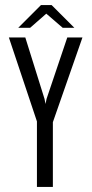

<svg xmlns="http://www.w3.org/2000/svg" viewBox="-20 -739 362 759"><path d="M126 0V-259L15 -591H80L156 -348L160 -328L164 -348L246 -591H306L189 -256V0ZM52 -629 142 -719H184L274 -629H228L163 -685L99 -629Z"/></svg>

Font: Alumni Sans
Style: Regular
Weight: 400
Designer: Robert E. Leuschke
Foundry: Robert E. Leuschke
Version: Version 1.018